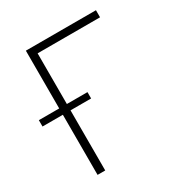

<svg xmlns="http://www.w3.org/2000/svg" viewBox="-193 -851 919 974"><g transform="rotate(-30 267.0 -364.0)"><path d="M507.8 -727.5V-686H142.1V0H97.2V-727.5ZM-22 -352.1V-389.2H262.7V-352.1Z"/></g></svg>

Font: Inter Tight ExtraLight
Style: Regular
Weight: 250
Designer: Rasmus Andersson
Foundry: rsms
Version: Version 3.004